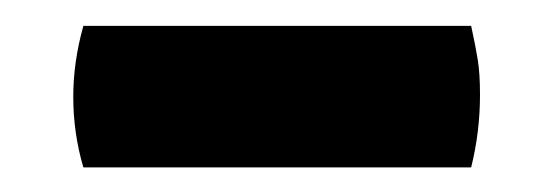

<svg xmlns="http://www.w3.org/2000/svg" viewBox="-20 -704 438 152"><path d="M46 -571.5Q38 -598.5 38 -627.5Q38 -655 46 -683.5H353Q356.5 -667.5 358.2 -656.8Q360 -646 360 -629Q360 -599.5 353 -571.5Z"/></svg>

Font: Signika SC
Style: Regular
Weight: 300
Designer: Anna Giedryś
Foundry: Anna Giedryś
Version: Version 2.000